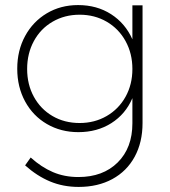

<svg xmlns="http://www.w3.org/2000/svg" viewBox="-20 -542 671 757"><path d="M542 -521V-57Q542 19 511 76Q480 133 423 164Q366 195 290 195Q229 195 177.5 173.5Q126 152 79 110L101 79Q143 117 188.5 136.5Q234 156 289 156Q386 156 444 98.5Q502 41 502 -56V-155Q475 -92 419 -56.5Q363 -21 289 -21Q220 -21 165 -53Q110 -85 79 -142Q48 -199 48 -271Q48 -343 79 -400Q110 -457 164.5 -489.5Q219 -522 288 -522Q362 -522 418 -486Q474 -450 502 -387V-521ZM294 -57Q353 -57 400.5 -84.5Q448 -112 475 -160.5Q502 -209 502 -270Q502 -331 475 -380Q448 -429 400.5 -456.5Q353 -484 294 -484Q235 -484 187.5 -456.5Q140 -429 113.5 -380Q87 -331 87 -270Q87 -209 113.5 -160.5Q140 -112 187 -84.5Q234 -57 294 -57Z"/></svg>

Font: Argentum Sans ExtraLight
Style: Regular
Weight: 275
Designer: Julieta Ulanovsky (Modified by Cristiano Sobral)
Foundry: Julieta Ulanovsky
Version: Version 1.000; ttfautohint (v1.5.65-e2d9)